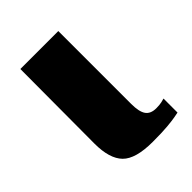

<svg xmlns="http://www.w3.org/2000/svg" viewBox="-131 -464 533 533"><g transform="rotate(-45 135.5 -197.5)"><path d="M157 4Q90 4 64.5 -22Q39 -48 39 -107L40 -399H189V-113Q189 -82 198.5 -68.5Q208 -55 230 -55Q243 -55 251.5 -57Q260 -59 263 -60V-5Q258 -4 247.5 -2Q237 0 215.5 2Q194 4 157 4Z"/></g></svg>

Font: Genos Thin
Style: Bold
Weight: 700
Version: Version 1.010